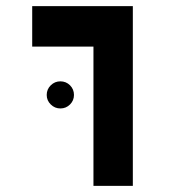

<svg xmlns="http://www.w3.org/2000/svg" viewBox="-20 -606 626 626"><path d="M284.7 0V-585.9H413.1V0ZM85 -454.1V-585.9H412.1V-454.1ZM176.8 -252.4Q158.7 -252.4 145.5 -265.4Q132.3 -278.3 132.3 -296.4Q132.3 -314.9 145.5 -327.9Q158.7 -340.8 176.8 -340.8Q195.3 -340.8 208.3 -327.9Q221.2 -314.9 221.2 -296.4Q221.2 -278.3 208.3 -265.4Q195.3 -252.4 176.8 -252.4Z"/></svg>

Font: Cascadia Mono
Style: Regular
Weight: 400
Monospace: yes
Designer: Aaron Bell
Foundry: Saja Typeworks
Version: Version 2404.023